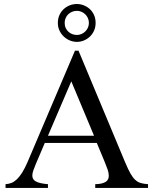

<svg xmlns="http://www.w3.org/2000/svg" viewBox="-20 -928 759 948"><path d="M452.1 -814.9Q452.1 -793.9 444.3 -776.6Q436.5 -759.3 423.6 -747.1Q410.6 -734.9 394 -728Q377.4 -721.2 359.9 -721.2Q342.3 -721.2 325.4 -728Q308.6 -734.9 295.4 -747.1Q282.2 -759.3 273.9 -776.6Q265.6 -793.9 265.6 -814.9Q265.6 -835.9 273.2 -853Q280.8 -870.1 293.7 -882.3Q306.6 -894.5 323.7 -901.4Q340.8 -908.2 359.9 -908.2Q377.4 -908.2 394 -901.6Q410.6 -895 423.6 -883.1Q436.5 -871.1 444.3 -853.8Q452.1 -836.4 452.1 -814.9ZM418.9 -814.9Q418.9 -828.1 413.8 -839.1Q408.7 -850.1 400.4 -857.9Q392.1 -865.7 381.6 -870.1Q371.1 -874.5 359.9 -874.5Q347.7 -874.5 336.7 -870.1Q325.7 -865.7 317.4 -857.9Q309.1 -850.1 304.2 -839.1Q299.3 -828.1 299.3 -814.9Q299.3 -800.8 304.4 -789.8Q309.6 -778.8 318.1 -771Q326.7 -763.2 337.4 -759.3Q348.1 -755.4 359.9 -755.4Q372.1 -755.4 382.8 -760.3Q393.6 -765.1 401.6 -773.2Q409.7 -781.2 414.3 -792Q418.9 -802.7 418.9 -814.9ZM332 -526.4 216.8 -257.8H444.3ZM450.2 0V-18.6Q469.2 -19 482.2 -22.2Q495.1 -25.4 502.9 -30.8Q510.7 -36.1 513.9 -43.7Q517.1 -51.3 517.1 -60.5Q517.1 -74.7 511 -92Q504.9 -109.4 497.6 -127L458 -222.2H201.2L156.2 -116.7Q148.9 -99.6 144.3 -85.9Q139.6 -72.3 139.6 -61Q139.6 -51.8 143.6 -44.7Q147.5 -37.6 156.5 -32.5Q165.5 -27.3 180.2 -23.9Q194.8 -20.5 216.8 -18.6V0H7.3V-18.6Q22 -19.5 35.4 -24.4Q48.8 -29.3 62.3 -41.7Q75.7 -54.2 89.4 -75.7Q103 -97.2 117.7 -131.8L350.1 -677.7H367.7L597.7 -127Q612.3 -92.3 624 -71.5Q635.7 -50.8 648.2 -39.6Q660.6 -28.3 675.5 -24.2Q690.4 -20 710.9 -18.6V0Z"/></svg>

Font: Tai Heritage Pro
Style: Regular
Weight: 400
Designer: Faah Baccam, Walt Agee, Victor Gaultney, Annie Olsen
Foundry: SIL International
Version: Version 2.600